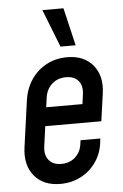

<svg xmlns="http://www.w3.org/2000/svg" viewBox="-55 -820 556 871"><g transform="rotate(-5 222.5 -384.0)"><path d="M185 12.5Q107.5 12.5 66.5 -37Q25.5 -86.5 36.5 -167L66 -378.5Q73.5 -432 101 -472.5Q128.5 -513 170.8 -535.2Q213 -557.5 264.5 -557.5Q341 -557.5 382 -508.2Q423 -459 411.5 -378.5L394 -254.5H124L135.5 -339.5H315.5L321.5 -383.5Q327 -421.5 308.2 -444.5Q289.5 -467.5 251.5 -467.5Q213.5 -467.5 187.8 -444.5Q162 -421.5 156.5 -383.5L126 -162Q121 -124.5 139.8 -101Q158.5 -77.5 197 -77.5Q235.5 -77.5 261 -101.2Q286.5 -125 290.5 -162L292.5 -177H382.5L381.5 -167Q376.5 -113 349.2 -72.8Q322 -32.5 279.2 -10Q236.5 12.5 185 12.5ZM239 -608 171.5 -780H267.5L308 -608Z"/></g></svg>

Font: Mohave Light Medium
Style: Italic
Weight: 500
Italic angle: -8°
Version: Version 2.003